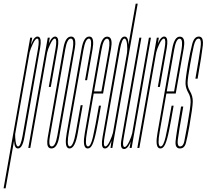

<svg xmlns="http://www.w3.org/2000/svg" viewBox="-94 -805 1125 1045"><path d="M-74.5 220 70.5 -600H81.5L74.5 -561Q78 -570.5 82.5 -579.5Q94.5 -606 110 -606Q114.5 -606 118 -604Q133 -595 124.5 -545Q113.5 -484 81.5 -301Q49.5 -119 38.8 -58Q28 3 4 3Q-12.5 3 -16 -23.5Q-17.5 -31 -17.5 -39L-63.5 220ZM-11.5 -75Q-12 -58.5 -9.5 -38.5Q-6 -8 4.5 -8Q18.5 -8 28.8 -65.5Q39 -123 70.5 -301Q102 -480 112.5 -537.5Q121.5 -590 111 -594.5Q109.5 -595 108.5 -595Q98 -595 84 -564.5Q72.5 -540.5 67.5 -522Z M171.5 -332Q198 -481 208 -538Q217 -590 206.5 -594.5Q205.5 -595 204.5 -595Q193.5 -595 179.5 -564.5Q167 -538.5 162.5 -518.5L71 0H60L166 -600H177L171.5 -567.5Q174 -573.5 177 -579.5Q190.5 -606 206.5 -606Q210.5 -606 213.5 -604Q229 -595.5 220 -543.5Q209 -481 182.5 -332Z M186 3Q178.5 3 173.5 -0.5Q157.5 -11.5 166 -58Q176.5 -119 208.5 -300.5Q240.5 -482 251.2 -544Q262 -606 293 -606Q300 -606 305 -602.5Q321.5 -591.5 313.5 -544Q302.5 -482 270.5 -300.5Q238.5 -119 227.8 -58Q217 3 186 3ZM187.5 -8Q207.5 -8 217.8 -65Q228 -122 259.5 -300.5Q291 -479 301.5 -537Q310 -587 296.5 -594Q294.5 -595 291.5 -595Q271.5 -595 261.2 -537Q251 -479 219.5 -300.5Q188 -122 178 -65Q169 -16.5 182.5 -9Q184.5 -8 187.5 -8Z M284.5 3Q280 3 276.5 1Q256.5 -9.5 269 -79.5Q283.5 -161.5 308 -300.5Q338 -471.5 349.8 -538.8Q361.5 -606 391.5 -606Q397.5 -606 402 -603.5Q419 -592.5 410 -539Q398 -471.5 380 -368.5H369Q386.5 -468.5 398 -532Q407.5 -587.5 394 -594Q392 -595 390 -595Q371 -595 359.8 -531.8Q348.5 -468.5 319 -300.5Q295 -164.5 281 -86.5Q268 -15 283 -8.5Q284.5 -8 286 -8Q305 -8 319 -86.2Q333 -164.5 345 -232.5H356Q343.5 -161.5 329 -79.2Q314.5 3 284.5 3Z M384 3Q379 3 375 1Q355 -10.5 367.5 -80.5Q382 -164 406 -301Q436 -472.5 447.8 -539Q459.5 -605.5 489 -605.5Q496.5 -605.5 502 -602Q519 -590.5 510.5 -542Q499 -478 468 -301.5Q467.5 -298.5 467 -296H416Q392.5 -164 379.5 -87Q366.5 -15 382 -8.5Q383.5 -8 385 -8Q400 -8 412 -60.2Q424 -112.5 444.5 -230H455.5Q441 -145 430.5 -93.8Q420 -42.5 409.5 -19.8Q399 3 384 3ZM418 -307.5H458Q487 -471.5 498 -532.5Q507 -586.5 493 -593.5Q491 -594.5 488.5 -594.5Q468.5 -594.5 458 -532.5Q447 -471.5 418 -307.5Z M507.5 0 512.5 -36 513.5 -40.5Q510 -32 506 -23.5Q493.5 3 477 3Q473 3 470 1.5Q455 -7.5 464 -58Q474.5 -119 506.5 -301Q538.5 -484 549.2 -545Q560 -606 584 -606Q600.5 -606 604 -579.5Q605 -570.5 605 -561.5L644.5 -785H655.5L517.5 0ZM521 -83 597.5 -518Q600 -538 597.5 -564.5Q594 -595 583.5 -595Q569.5 -595 559.2 -537.5Q549 -480 517.5 -301Q486 -123 476 -65.5Q466.5 -13 477 -8.5Q478.5 -8 479.5 -8Q490 -8 504.5 -38.5Q516 -63.5 521 -83Z M611.5 0 617.5 -35Q614.5 -28 611 -20.5Q598 6 581.5 6Q576 6 572.5 3.5Q559.5 -5 566.5 -43.5Q575 -92.5 591 -184L664.5 -600H675.5L601 -179Q586 -94.5 578.5 -50Q571.5 -10.5 581.5 -5.5Q583 -5 584.5 -5Q595 -5 609.5 -35.5Q621 -60.5 625.5 -79.5L716.5 -600H727.5L622.5 0Z M765 -332Q791.5 -481 801.5 -538Q810.5 -590 800 -594.5Q799 -595 798 -595Q787 -595 773 -564.5Q760.5 -538.5 756 -518.5L664.5 0H653.5L759.5 -600H770.5L765 -567.5Q767.5 -573.5 770.5 -579.5Q784 -606 800 -606Q804 -606 807 -604Q822.5 -595.5 813.5 -543.5Q802.5 -481 776 -332Z M779.5 3Q774.5 3 770.5 1Q750.5 -10.5 763 -80.5Q777.5 -164 801.5 -301Q831.5 -472.5 843.2 -539Q855 -605.5 884.5 -605.5Q892 -605.5 897.5 -602Q914.5 -590.5 906 -542Q894.5 -478 863.5 -301.5Q863 -298.5 862.5 -296H811.5Q788 -164 775 -87Q762 -15 777.5 -8.5Q779 -8 780.5 -8Q795.5 -8 807.5 -60.2Q819.5 -112.5 840 -230H851Q836.5 -145 826 -93.8Q815.5 -42.5 805 -19.8Q794.5 3 779.5 3ZM813.5 -307.5H853.5Q882.5 -471.5 893.5 -532.5Q902.5 -586.5 888.5 -593.5Q886.5 -594.5 884 -594.5Q864 -594.5 853.5 -532.5Q842.5 -471.5 813.5 -307.5Z M885 3Q876 3 870.5 -1.5Q859.5 -10 861.5 -34.5Q864.5 -72 891.5 -225H903.5Q878.5 -84 874 -46Q870 -15.5 880.5 -9.5Q882.5 -8 886 -8Q903 -8 908.8 -34.5Q914.5 -61 925.5 -123Q943 -221.5 943.5 -249.5Q944 -277.5 931.5 -299Q917 -324 915.8 -348.5Q914.5 -373 930 -461Q941 -522 951.8 -564Q962.5 -606 988 -606Q995 -606 999.5 -603Q1013.5 -594 1010 -558.5Q1005 -511 981.5 -377H969.5Q991 -499 997.5 -547Q1003 -588.5 991.5 -594Q989.5 -595 987 -595Q970 -595 961 -556.5Q952 -518 941.5 -458Q927 -376.5 927 -353.5Q927 -330.5 939.5 -309.5Q955.5 -282.5 955.2 -252.8Q955 -223 937 -120Q925.5 -54 917.5 -25.5Q909.5 3 885 3Z"/></svg>

Font: Anybody UltraCondensed Thin
Style: Italic
Weight: 100
Width: 1
Italic angle: -10°
Designer: Tyler Finck
Foundry: Etcetera Type Company
Version: Version 1.010; ttfautohint (v1.8.3) -l 8 -r 50 -G 200 -x 14 